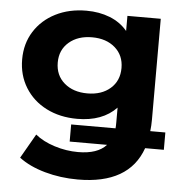

<svg xmlns="http://www.w3.org/2000/svg" viewBox="-53 -596 817 849"><g transform="rotate(5 355.5 -171.5)"><path d="M691 38H608Q550 202 323 202Q246 202 176.5 182.5Q107 163 61 128L123 20Q157 48 209 64.5Q261 81 314 81Q400 81 439 38H273V-38H470Q471 -47 471 -66V-130Q409 -65 297 -65Q220 -65 160 -95.5Q100 -126 66 -181Q32 -236 32 -306Q32 -376 66 -430Q100 -484 160 -514.5Q220 -545 297 -545Q354 -545 401 -526.5Q448 -508 479 -471V-538H627V-90Q627 -63 624 -39H691ZM473 -306Q473 -362 434 -396Q395 -430 332 -430Q269 -430 229.5 -396Q190 -362 190 -306Q190 -249 229.5 -215Q269 -181 332 -181Q395 -181 434 -215Q473 -249 473 -306Z"/></g></svg>

Font: APTA Sans Regular
Style: Bold Italic
Weight: 700
Version: Version 7.200